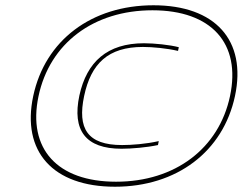

<svg xmlns="http://www.w3.org/2000/svg" viewBox="-20 -699 920 728"><path d="M416 9C181 9 61 -124 106 -335C151 -546 327 -679 562 -679C796 -679 916 -546 871 -335C826 -124 650 9 416 9ZM126 -334C84 -135 197 -10 420 -10C645 -10 810 -137 852 -334C895 -535 781 -660 558 -660C334 -660 168 -534 126 -334ZM281 -337C253 -205 304 -135 441 -135C479 -135 537 -140 579 -149L582 -164C534 -153 479 -149 443 -149C311 -149 273 -212 299 -335C325 -458 390 -521 522 -521C558 -521 612 -516 655 -506L658 -520C623 -529 566 -535 526 -535C387 -535 309 -465 281 -337Z"/></svg>

Font: LT Wave Thin
Style: Italic
Weight: 100
Designer: Daniel Lyons
Version: Version 2.5 (Glyphs App)